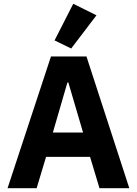

<svg xmlns="http://www.w3.org/2000/svg" viewBox="-20 -997 725 1017"><path d="M357 -740 269 -783 368 -977 491 -916ZM20 0 250 -698H438L665 0H507L457 -166H224L174 0ZM260 -295H420L342 -560H337Z"/></svg>

Font: Anuphan
Style: Bold
Weight: 700
Designer: Mike Abbink, Paul van der Laan, Pieter van Rosmalen, Mint Tantisuwanna
Foundry: Bold Monday; Cadson Demak
Version: Version 3.002;hotconv 1.0.109;makeotfexe 2.5.65596